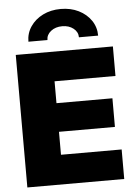

<svg xmlns="http://www.w3.org/2000/svg" viewBox="-62 -1004 741 1050"><g transform="rotate(-5 308.5 -478.5)"><path d="M44.9 0V-727.5H578.1V-565.4H243.7V-445.3H550.8V-288.1H243.7V-162.1H576.7V0ZM311.5 -956.5Q366.2 -956.5 409.4 -935.1Q452.6 -913.6 477.8 -876.7Q502.9 -839.8 502.9 -793.5H397.5Q397.5 -822.8 372.8 -842.3Q348.1 -861.8 311.5 -861.8Q274.4 -861.8 249.5 -842.3Q224.6 -822.8 224.6 -793.5H120.1Q120.1 -839.8 145.3 -876.7Q170.4 -913.6 213.6 -935.1Q256.8 -956.5 311.5 -956.5Z"/></g></svg>

Font: Inter 18pt Black
Style: Regular
Weight: 900
Designer: Rasmus Andersson
Foundry: rsms
Version: Version 4.001;git-66647c0bb